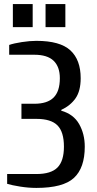

<svg xmlns="http://www.w3.org/2000/svg" viewBox="-20 -910 473 940"><path d="M158 10Q119 10 78.5 3.5Q38 -3 15 -10V-58H158Q230 -58 261.5 -90Q293 -122 293 -192Q293 -264 261.5 -296Q230 -328 158 -328H85V-402H148Q212 -402 242.5 -432.5Q273 -463 273 -527Q273 -583 242.5 -612.5Q212 -642 148 -642H25V-690Q48 -698 87 -704Q126 -710 158 -710Q274 -710 324.5 -663.5Q375 -617 375 -527Q375 -465 350 -429Q325 -393 280 -372V-368Q340 -351 367.5 -302.5Q395 -254 395 -192Q395 -88 342 -39Q289 10 158 10ZM203 -777V-890H300V-777ZM43 -777V-890H140V-777Z"/></svg>

Font: Cuprum Medium
Style: Regular
Weight: 500
Designer: Jovanny Lemonad
Foundry: Jovanny Lemonad
Version: Version 3.000